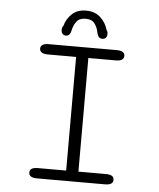

<svg xmlns="http://www.w3.org/2000/svg" viewBox="-55 -835 729 882"><g transform="rotate(5 309.5 -394.0)"><path d="M149 0Q129.5 0 120.2 -6.2Q111 -12.5 111 -23.5Q111 -35.5 120.2 -41.5Q129.5 -47.5 149 -47.5H279V-571.5H149Q129.5 -571.5 120.2 -577.8Q111 -584 111 -595.5Q111 -606.5 120.2 -612.8Q129.5 -619 149 -619H461.5Q481.5 -619 490.5 -612.8Q499.5 -606.5 499.5 -595.5Q499.5 -584 490.5 -577.8Q481.5 -571.5 461.5 -571.5H335.5V-47.5H461.5Q481.5 -47.5 490.5 -41.5Q499.5 -35.5 499.5 -23.5Q499.5 -12.5 490.5 -6.2Q481.5 0 461.5 0ZM392 -665Q379.5 -665 374 -673Q368.5 -681 366 -694Q362.5 -714 349.8 -732Q337 -750 307.5 -750Q278.5 -750 265.5 -732Q252.5 -714 248.5 -694Q246 -680.5 240.5 -672.8Q235 -665 223 -665Q213.5 -665 207.8 -671.8Q202 -678.5 202 -690Q202 -694.5 203.2 -699.5Q204.5 -704.5 208.5 -709Q217 -741 241.5 -764.2Q266 -787.5 306.5 -787.5Q347.5 -787.5 373 -763.8Q398.5 -740 407.5 -707.5Q410.5 -703.5 412 -698.8Q413.5 -694 413.5 -689.5Q413.5 -678 407.8 -671.5Q402 -665 392 -665Z"/></g></svg>

Font: Sono Monospace Light
Style: Regular
Weight: 300
Version: Version 2.112